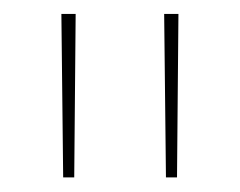

<svg xmlns="http://www.w3.org/2000/svg" viewBox="-20 -684 336 269"><path d="M84 -435.5H68.5L66 -664.5H86ZM228 -435.5H212.5L210 -664.5H230Z"/></svg>

Font: Anek Gurmukhi Thin
Style: Regular
Weight: 250
Designer: Sarang Kulkarni (Gurmukhi), Yesha Goshar (Latin)
Foundry: Ek Type
Version: Version 1.003